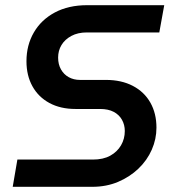

<svg xmlns="http://www.w3.org/2000/svg" viewBox="-20 -720 669 740"><path d="M29 0 47 -105H338Q378 -105 405 -120Q432 -135 446.5 -160Q461 -185 461 -215Q461 -239 450 -258.5Q439 -278 418 -289Q397 -300 366 -300H271Q213 -300 170.5 -323Q128 -346 105 -387.5Q82 -429 82 -484Q82 -546 110.5 -595Q139 -644 191.5 -672Q244 -700 316 -700H613L594 -595H315Q280 -595 255 -581.5Q230 -568 217 -546.5Q204 -525 204 -498Q204 -472 215 -452.5Q226 -433 245 -422.5Q264 -412 288 -412H388Q448 -412 492 -389Q536 -366 559.5 -324.5Q583 -283 583 -228Q583 -184 565 -143Q547 -102 513.5 -70Q480 -38 435 -19Q390 0 336 0Z"/></svg>

Font: MuseoModerno Medium
Style: Italic
Weight: 500
Italic angle: -9°
Designer: Pablo Cosgaya, Héctor Gatti, Marcela Romero, and the Authors of The MuseoModerno Project.
Foundry: Omnibus-Type Team
Version: Version 1.003